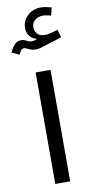

<svg xmlns="http://www.w3.org/2000/svg" viewBox="-113 -929 463 968"><g transform="rotate(-10 118.0 -444.5)"><path d="M164.4 -570.8H88.1V0H164.4ZM197.7 -843.5 214.9 -839.8 224.7 -879.6 207.6 -883.9Q197.7 -886.7 189.1 -887.9Q180.4 -889.1 171.5 -889.1Q129.2 -889.1 101.7 -862.7Q74.2 -836.2 74.2 -799.9Q74.2 -778.7 86 -761Q97.9 -743.3 120.9 -737.7L120.5 -733.4Q99 -726.9 87.2 -730Q75.4 -733.1 66.7 -738.4Q58 -743.7 45 -743.7Q23.8 -743.7 11 -730.3Q-1.8 -716.8 -14.5 -690.9L24 -673.2Q29.6 -686 35.5 -693.5Q41.4 -701.1 51.1 -701.1Q56.3 -701.1 61.6 -699Q66.9 -696.9 73.2 -693.4Q83.2 -688.7 92.1 -686.7Q100.9 -684.8 110.4 -684.8Q124.2 -684.8 140.9 -690.2L245.8 -723.1L233.8 -763.4L212.5 -757Q199.8 -753.4 188.4 -751.1Q177 -748.8 167.4 -748.8Q141.7 -748.8 128.8 -763.1Q116 -777.3 116 -796Q116 -818 132 -832.4Q148 -846.8 174.2 -846.8Q184.9 -846.8 197.7 -843.5Z"/></g></svg>

Font: Estedad-FD VF
Style: Regular
Weight: 100
Designer: Amin Abedi
Version: Version 7.3